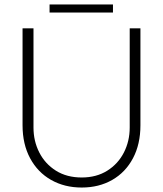

<svg xmlns="http://www.w3.org/2000/svg" viewBox="-20 -827 730 860"><path d="M346 13Q269 13 209 -21Q149 -55 115 -118Q81 -181 81 -266V-700H130V-256Q130 -195 156 -144Q182 -93 230.5 -62.5Q279 -32 346 -32Q412 -32 460.5 -62.5Q509 -93 535 -144Q561 -195 561 -256V-700H609V-266Q609 -181 575.5 -118Q542 -55 482.5 -21Q423 13 346 13ZM202 -771V-807H486V-771Z"/></svg>

Font: MuseoModerno Thin ExtraLight
Style: Regular
Weight: 250
Version: Version 1.002